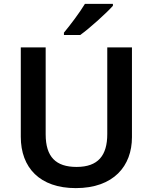

<svg xmlns="http://www.w3.org/2000/svg" viewBox="-20 -958 787 988"><path d="M561 -928V-938H417C390 -893 340 -827 309 -790V-778H393C442 -813 528 -891 561 -928ZM659 -252V-714H532V-268C532 -158 485 -99 374 -99C268 -99 215 -150 215 -267V-714H87V-254C87 -95 185 10 370 10C565 10 659 -104 659 -252Z"/></svg>

Font: Noto Sans Ol Chiki SemiBold
Style: Regular
Weight: 600
Designer: Monotype Design Team, Lewis McGuffie
Foundry: Monotype Imaging Inc.
Version: Version 2.003